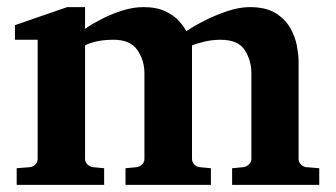

<svg xmlns="http://www.w3.org/2000/svg" viewBox="-20 -520 946 540"><path d="M877.9 0H632.8V-46.9L664.1 -49.8Q672.9 -50.8 679.9 -57.4Q687 -64 687 -73.2V-314Q687 -350.6 668.2 -379.4Q649.4 -408.2 600.1 -408.2Q576.7 -408.2 554.4 -402.8Q532.2 -397.5 520 -392.1V-73.2Q520 -64 526.4 -57.4Q532.7 -50.8 542 -49.8L573.2 -46.9V0H333V-46.9L363.8 -49.8Q373 -50.8 379.6 -57.4Q386.2 -64 386.2 -73.2V-314Q386.2 -350.6 366.2 -379.4Q346.2 -408.2 299.8 -408.2Q270 -408.2 248.8 -402.8Q227.5 -397.5 219.2 -392.1V-73.2Q219.2 -64 226.1 -57.4Q232.9 -50.8 242.2 -49.8L272.9 -46.9V0H26.9V-46.9L64 -49.8Q73.2 -50.8 79.6 -57.4Q85.9 -64 85.9 -73.2V-408.2H22V-449.2L168.9 -500H219.2V-439Q237.8 -452.1 265.4 -466.3Q293 -480.5 323.7 -490.2Q354.5 -500 382.8 -500Q420.9 -500 445.6 -488Q470.2 -476.1 484.1 -460.2Q498 -444.3 503.9 -432.1Q525.4 -446.8 556.2 -462.4Q586.9 -478 620.4 -489Q653.8 -500 682.1 -500Q727.5 -500 754.9 -483.2Q782.2 -466.3 796.4 -441.2Q810.5 -416 815.2 -390.4Q819.8 -364.7 819.8 -347.2V-73.2Q819.8 -64 826.4 -57.4Q833 -50.8 841.8 -49.8L877.9 -46.9Z"/></svg>

Font: Charis
Style: Bold
Weight: 700
Designer: Walt Agee, Miriam Martin, Annie Olsen, Victor Gaultney, Lorna Priest, Alan Ward, Bob Hallissy, Martin Hosken, Sharon Cor
Foundry: SIL Global
Version: Version 7.000